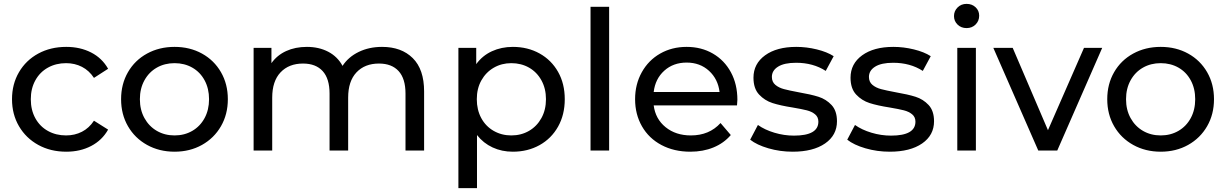

<svg xmlns="http://www.w3.org/2000/svg" viewBox="-20 -777 6328 991"><path d="M42 -265Q42 -343 78 -404.5Q114 -466 177.5 -500.5Q241 -535 322 -535Q394 -535 450.5 -506Q507 -477 538 -422L465 -375Q440 -413 403 -432Q366 -451 321 -451Q269 -451 227.5 -428Q186 -405 162.5 -362.5Q139 -320 139 -265Q139 -209 162.5 -166.5Q186 -124 227.5 -101Q269 -78 321 -78Q366 -78 403 -97Q440 -116 465 -154L538 -108Q507 -53 450.5 -23.5Q394 6 322 6Q241 6 177.5 -29Q114 -64 78 -125.5Q42 -187 42 -265Z M605 -265Q605 -343 640.5 -404.5Q676 -466 739 -500.5Q802 -535 881 -535Q960 -535 1022.5 -500.5Q1085 -466 1120.5 -404.5Q1156 -343 1156 -265Q1156 -187 1120.5 -125.5Q1085 -64 1022.5 -29Q960 6 881 6Q802 6 739 -29Q676 -64 640.5 -125.5Q605 -187 605 -265ZM1059 -265Q1059 -320 1036 -362.5Q1013 -405 972.5 -428Q932 -451 881 -451Q830 -451 789.5 -428Q749 -405 725.5 -362.5Q702 -320 702 -265Q702 -210 725.5 -167.5Q749 -125 789.5 -101.5Q830 -78 881 -78Q932 -78 972.5 -101.5Q1013 -125 1036 -167.5Q1059 -210 1059 -265Z M2169 -305V0H2073V-294Q2073 -371 2037.5 -410Q2002 -449 1936 -449Q1863 -449 1820 -403.5Q1777 -358 1777 -273V0H1681V-294Q1681 -371 1645.5 -410Q1610 -449 1544 -449Q1471 -449 1428 -403.5Q1385 -358 1385 -273V0H1289V-530H1381V-451Q1410 -492 1457 -513.5Q1504 -535 1564 -535Q1626 -535 1674 -510Q1722 -485 1748 -437Q1778 -483 1831.5 -509Q1885 -535 1952 -535Q2052 -535 2110.5 -477Q2169 -419 2169 -305Z M2895 -265Q2895 -185 2860.5 -123.5Q2826 -62 2765 -28Q2704 6 2627 6Q2570 6 2522.5 -16Q2475 -38 2442 -80V194H2346V-530H2438V-446Q2470 -490 2519 -512.5Q2568 -535 2627 -535Q2704 -535 2765 -501Q2826 -467 2860.5 -406Q2895 -345 2895 -265ZM2798 -265Q2798 -320 2774.5 -362.5Q2751 -405 2710.5 -428Q2670 -451 2619 -451Q2569 -451 2528.5 -427.5Q2488 -404 2464.5 -362Q2441 -320 2441 -265Q2441 -210 2464 -167.5Q2487 -125 2528 -101.5Q2569 -78 2619 -78Q2670 -78 2710.5 -101.5Q2751 -125 2774.5 -167.5Q2798 -210 2798 -265Z M3028 -742H3124V0H3028Z M3784 -233H3354Q3363 -163 3415.5 -120.5Q3468 -78 3546 -78Q3641 -78 3699 -142L3752 -80Q3716 -38 3662.5 -16Q3609 6 3543 6Q3459 6 3394 -28.5Q3329 -63 3293.5 -125Q3258 -187 3258 -265Q3258 -342 3292.5 -404Q3327 -466 3387.5 -500.5Q3448 -535 3524 -535Q3600 -535 3659.5 -500.5Q3719 -466 3752.5 -404Q3786 -342 3786 -262Q3786 -251 3784 -233ZM3354 -302H3694Q3686 -369 3639.5 -411.5Q3593 -454 3524 -454Q3455 -454 3408.5 -412Q3362 -370 3354 -302Z M3852 -56 3892 -132Q3927 -107 3977 -92Q4027 -77 4078 -77Q4204 -77 4204 -149Q4204 -173 4187 -187Q4170 -201 4144.5 -207.5Q4119 -214 4072 -222Q4008 -232 3967.5 -245Q3927 -258 3898 -289Q3869 -320 3869 -376Q3869 -448 3929 -491.5Q3989 -535 4090 -535Q4143 -535 4196 -522Q4249 -509 4283 -487L4242 -411Q4177 -453 4089 -453Q4028 -453 3996 -433Q3964 -413 3964 -380Q3964 -354 3982 -339Q4000 -324 4026.5 -317Q4053 -310 4101 -301Q4165 -290 4204.5 -277.5Q4244 -265 4272 -235Q4300 -205 4300 -151Q4300 -79 4238.5 -36.5Q4177 6 4071 6Q4006 6 3946 -11.5Q3886 -29 3852 -56Z M4353 -56 4393 -132Q4428 -107 4478 -92Q4528 -77 4579 -77Q4705 -77 4705 -149Q4705 -173 4688 -187Q4671 -201 4645.5 -207.5Q4620 -214 4573 -222Q4509 -232 4468.5 -245Q4428 -258 4399 -289Q4370 -320 4370 -376Q4370 -448 4430 -491.5Q4490 -535 4591 -535Q4644 -535 4697 -522Q4750 -509 4784 -487L4743 -411Q4678 -453 4590 -453Q4529 -453 4497 -433Q4465 -413 4465 -380Q4465 -354 4483 -339Q4501 -324 4527.5 -317Q4554 -310 4602 -301Q4666 -290 4705.5 -277.5Q4745 -265 4773 -235Q4801 -205 4801 -151Q4801 -79 4739.5 -36.5Q4678 6 4572 6Q4507 6 4447 -11.5Q4387 -29 4353 -56Z M4921 -530H5017V0H4921ZM4904 -694Q4904 -720 4922.5 -738.5Q4941 -757 4969 -757Q4997 -757 5015.5 -739.5Q5034 -722 5034 -696Q5034 -669 5015.5 -650.5Q4997 -632 4969 -632Q4941 -632 4922.5 -650Q4904 -668 4904 -694Z M5669 -530 5437 0H5339L5107 -530H5207L5389 -105L5575 -530Z M5695 -265Q5695 -343 5730.5 -404.5Q5766 -466 5829 -500.5Q5892 -535 5971 -535Q6050 -535 6112.5 -500.5Q6175 -466 6210.5 -404.5Q6246 -343 6246 -265Q6246 -187 6210.5 -125.5Q6175 -64 6112.5 -29Q6050 6 5971 6Q5892 6 5829 -29Q5766 -64 5730.5 -125.5Q5695 -187 5695 -265ZM6149 -265Q6149 -320 6126 -362.5Q6103 -405 6062.5 -428Q6022 -451 5971 -451Q5920 -451 5879.5 -428Q5839 -405 5815.5 -362.5Q5792 -320 5792 -265Q5792 -210 5815.5 -167.5Q5839 -125 5879.5 -101.5Q5920 -78 5971 -78Q6022 -78 6062.5 -101.5Q6103 -125 6126 -167.5Q6149 -210 6149 -265Z"/></svg>

Font: Idrija
Style: Regular
Weight: 500
Designer: Julieta Ulanovsky
Foundry: Julieta Ulanovsky
Version: Version 7.200